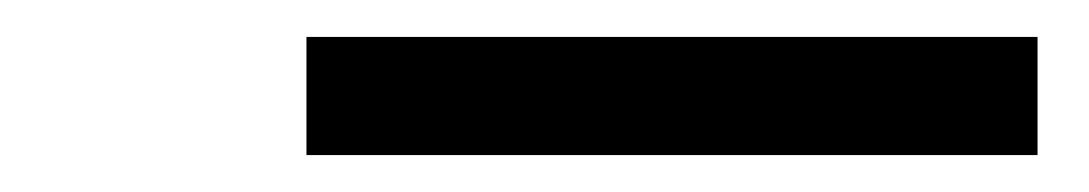

<svg xmlns="http://www.w3.org/2000/svg" viewBox="-20 -732 590 104"><path d="M542 -648H146V-712H542Z"/></svg>

Font: Lode Term
Style: Italic
Weight: 400
Italic angle: -11°
Monospace: yes
Designer: Belleve Invis
Foundry: Belleve Invis
Version: Version 29.2.0